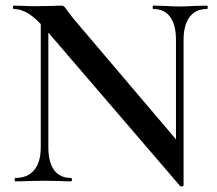

<svg xmlns="http://www.w3.org/2000/svg" viewBox="-20 -645 772 683"><path d="M125 -602 152 -600V-121Q152 -68 172.5 -40Q193 -12 233 -12Q236 -12 236 -6Q236 0 233 0Q207 0 193 -1L140 -2L81 -1Q65 0 35 0Q32 0 32 -6Q32 -12 35 -12Q78 -12 101.5 -40Q125 -68 125 -121ZM621 17 140 -543Q106 -582 80 -597.5Q54 -613 29 -613Q26 -613 26 -619Q26 -625 29 -625L69 -624Q81 -623 105 -623L169 -624Q181 -625 197 -625Q205 -625 209 -621Q213 -617 221 -605Q238 -582 246 -573L625 -127L633 14Q633 17 628 18Q623 19 621 17ZM633 14 606 -16V-503Q606 -556 585.5 -584.5Q565 -613 525 -613Q523 -613 523 -619Q523 -625 525 -625L566 -624Q598 -622 619 -622Q638 -622 674 -624L716 -625Q719 -625 719 -619Q719 -613 716 -613Q676 -613 654.5 -584.5Q633 -556 633 -503Z"/></svg>

Font: Cormorant SC SemiBold
Style: Regular
Weight: 600
Designer: Christian Thalmann (Catharsis Fonts)
Foundry: Catharsis Fonts
Version: Version 4.000